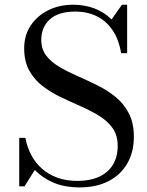

<svg xmlns="http://www.w3.org/2000/svg" viewBox="-20 -780 623 814"><path d="M318 14.5Q254.5 14.5 207.2 -5.5Q160 -25.5 127.5 -59.5L84 10H61.5V-195.5H87.5Q95 -156 112.5 -122.8Q130 -89.5 157.8 -65Q185.5 -40.5 223 -26.8Q260.5 -13 308.5 -13Q361.5 -13 399.8 -30.5Q438 -48 458.5 -81.2Q479 -114.5 479 -162Q479 -206 457.8 -236.2Q436.5 -266.5 401 -288.5Q365.5 -310.5 323.2 -329Q281 -347.5 238.5 -367.8Q196 -388 160.8 -415Q125.5 -442 104 -480.8Q82.5 -519.5 82.5 -575Q82.5 -630.5 110.2 -672Q138 -713.5 185 -736.8Q232 -760 290 -760Q339 -760 380.5 -744.2Q422 -728.5 453 -697.5L497 -760H519V-554.5H493.5Q483.5 -614.5 456.2 -653.5Q429 -692.5 388.8 -711.8Q348.5 -731 299.5 -731Q228 -731 191.5 -698Q155 -665 155 -611Q155 -571.5 176.2 -544Q197.5 -516.5 232.5 -496Q267.5 -475.5 309.2 -457.2Q351 -439 393 -418.2Q435 -397.5 470 -369Q505 -340.5 526.2 -299.5Q547.5 -258.5 547.5 -200Q547.5 -135 519.5 -86.8Q491.5 -38.5 440 -12Q388.5 14.5 318 14.5Z"/></svg>

Font: Bodoni Moda 9pt
Style: Regular
Weight: 400
Designer: Owen Earl
Foundry: indestructible type
Version: Version 2.005